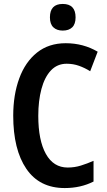

<svg xmlns="http://www.w3.org/2000/svg" viewBox="-20 -943 540 973"><path d="M318 -620Q270 -620 238 -586Q206 -552 190 -492Q174 -432 174 -356Q174 -232 212.5 -163Q251 -94 323 -94Q358 -94 390 -104Q422 -114 454 -128V-23Q389 10 308 10Q180 10 113.5 -87.5Q47 -185 47 -357Q47 -462 77.5 -545.5Q108 -629 167.5 -676.5Q227 -724 313 -724Q402 -724 475 -681L437 -582Q410 -599 380.5 -609.5Q351 -620 318 -620ZM298 -923Q363 -923 363 -855Q363 -821 346 -804.5Q329 -788 298 -788Q268 -788 250.5 -804.5Q233 -821 233 -855Q233 -923 298 -923Z"/></svg>

Font: Avrile Sans Condensed SemiBold
Style: Regular
Weight: 600
Width: 3
Designer: Monotype Design Team
Foundry: Monotype Imaging Inc.
Version: Version 2.001;September 10, 2019;FontCreator 11.5.0.2425 64-